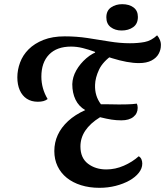

<svg xmlns="http://www.w3.org/2000/svg" viewBox="-20 -877 790 919"><path d="M456 22Q408 22 368 9.5Q328 -3 299.5 -26Q271 -49 255.5 -81.5Q240 -114 240 -154Q240 -195 256.5 -231Q273 -267 306 -297.5Q339 -328 388 -350Q357 -368 341.5 -400Q326 -432 326 -474Q327 -508 345 -540Q363 -572 393 -598Q423 -624 458 -634L521 -616Q472 -582 454 -543.5Q436 -505 435 -471Q434 -444 441 -421Q448 -398 463 -378Q471 -378 486.5 -378Q502 -378 519.5 -377.5Q537 -377 549 -377Q563 -377 588.5 -377.5Q614 -378 635 -381Q637 -376 638 -371.5Q639 -367 639 -361Q639 -334 618.5 -317.5Q598 -301 561 -301Q537 -301 514 -304.5Q491 -308 459 -316Q412 -287 388.5 -252Q365 -217 365 -176Q365 -121 401 -93.5Q437 -66 489 -66Q532 -66 573 -84Q614 -102 644 -129Q653 -124 657 -114.5Q661 -105 661 -94Q661 -71 644.5 -50Q628 -29 599.5 -13Q571 3 534 12.5Q497 22 456 22ZM161 -390Q130 -390 108 -404.5Q86 -419 74.5 -445.5Q63 -472 63 -507Q63 -542 76 -577.5Q89 -613 117 -641Q145 -669 188 -686Q231 -703 290 -703Q346 -703 399 -695Q452 -687 503 -678.5Q554 -670 602 -670Q641 -670 672.5 -676Q704 -682 732 -708Q740 -699 745.5 -685.5Q751 -672 750 -659Q750 -639 739.5 -619.5Q729 -600 705.5 -587.5Q682 -575 645 -575Q618 -575 585.5 -581Q553 -587 516 -598.5Q479 -610 436 -625L434 -629Q404 -640 376 -647Q348 -654 320 -654Q252 -654 215 -616Q178 -578 178 -510Q178 -482 185.5 -455Q193 -428 208 -403Q199 -396 187.5 -393Q176 -390 161 -390ZM562 -731Q531 -731 510 -747Q489 -763 489 -794Q489 -826 511.5 -841.5Q534 -857 565 -857Q598 -857 619 -841.5Q640 -826 640 -796Q640 -763 617.5 -747Q595 -731 562 -731Z"/></svg>

Font: Sansita Swashed Light
Style: Regular
Weight: 400
Version: Version 1.003